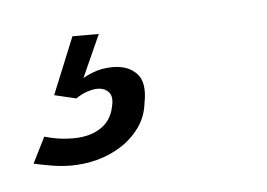

<svg xmlns="http://www.w3.org/2000/svg" viewBox="-67 -30 257 185"><g transform="rotate(-5 62.0 62.0)"><path d="M-4 124Q8.5 124 21 120.8Q33.5 117.5 44.2 110.8Q55 104 62.5 93.8Q70 83.5 71.5 70.5Q75.5 50.5 67.2 41.8Q59 33 44 33Q33 33 23.8 36.8Q14.5 40.5 9 45.5L6.5 60Q11.5 56.5 17.2 54.5Q23 52.5 27.5 52.5Q34.5 52.5 38.5 57Q42.5 61.5 40 71Q37.5 84 27 91Q16.5 98 0.5 98Q-8 98 -15.2 96.8Q-22.5 95.5 -27.5 94L-40 119Q-33.5 120.5 -23.8 122.2Q-14 124 -4 124ZM6.5 60 33.5 0H8L-14.5 55Z"/></g></svg>

Font: Anybody ExtraCondensed Light
Style: Italic
Weight: 300
Width: 2
Italic angle: -10°
Version: Version 1.113;gftools[0.9.25]